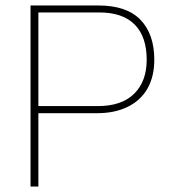

<svg xmlns="http://www.w3.org/2000/svg" viewBox="-20 -678 631 698"><path d="M119.5 0V-266.5H333.2Q397.5 -266.5 444.6 -289.8Q491.7 -313 516.3 -356.4Q540.9 -399.8 540.9 -460.9Q540.9 -553.8 490.8 -605.9Q440.7 -658.1 337.3 -658.1H91V0ZM119.5 -632.8H340.5Q426 -632.8 469.7 -588.7Q513.3 -544.6 513.3 -460.9Q513.3 -382.4 467.8 -337.3Q422.3 -292.3 335.5 -292.3H119.5Z"/></svg>

Font: Arad-FD-VF Thin
Style: Regular
Weight: 100
Designer: Mohammad Darvishi
Version: Version 1.010;September 21, 2024;FontCreator 15.0.0.2992 64-